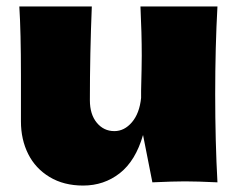

<svg xmlns="http://www.w3.org/2000/svg" viewBox="-20 -566 735 596"><path d="M648 -274Q648 -127 655 0Q591 -3 554 -3Q519 -3 453 0L424 -147Q401 -67 352 -28.5Q303 10 238 10Q178 10 134 -16.5Q90 -43 67.5 -88Q45 -133 45 -189V-333Q45 -466 40 -546H265Q259 -399 259 -255Q259 -211 280.5 -185Q302 -159 335 -159Q366 -159 389.5 -186.5Q413 -214 418 -262V-285Q420 -363 420 -393Q420 -462 416 -546H655Q648 -420 648 -274Z"/></svg>

Font: Dela Gothic One
Style: Regular
Weight: 400
Designer: aratakana
Foundry: aratakana
Version: Version 1.004